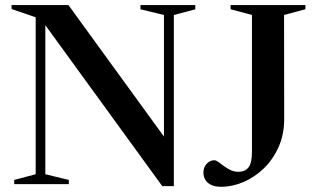

<svg xmlns="http://www.w3.org/2000/svg" viewBox="-20 -725 1242 756"><path d="M120.5 -39V-657L25.5 -689.5V-705H249.5L653 -149.5L625.5 -74.5V-666L533 -688.5V-705H749V-688.5L664.5 -666V8H619L143.5 -646.5L158.5 -663V-39L251 -16.5V0H36V-16.5ZM1099 -257Q1099 -195.5 1077 -146.2Q1055 -97 1018.8 -62Q982.5 -27 938.5 -8.2Q894.5 10.5 850.5 10.5Q828 10.5 812.5 3.5Q797 -3.5 789 -16.2Q781 -29 781 -46Q781 -66 793.8 -80Q806.5 -94 824 -94Q830.5 -94 840.2 -87Q850 -80 862 -71Q874 -62 888.2 -55.2Q902.5 -48.5 918.5 -48.5Q944.5 -48.5 958.2 -65.5Q972 -82.5 972 -126V-666L888 -688.5V-705H1182.5V-688.5L1098.5 -666Z"/></svg>

Font: Newsreader 60pt Medium
Style: Regular
Weight: 500
Designer: Hugues Gentile
Foundry: Production Type
Version: Version 1.003